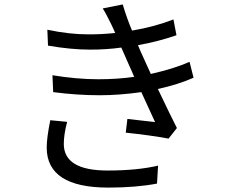

<svg xmlns="http://www.w3.org/2000/svg" viewBox="-20 -810 1040 867"><path d="M283.2 -259.8Q268.1 -202.1 268.1 -160.2Q268.1 -40 465.8 -40Q599.1 -40 693.8 -62L689 19Q594.2 37.1 469.2 37.1Q190.9 37.1 190.9 -144Q190.9 -187 207 -267.1ZM854 -459Q784.2 -428.2 692.9 -408.2Q752 -284.2 778.8 -231.9L741.2 -184.1Q660.2 -199.2 547.9 -210.9L555.2 -272.9L680.2 -258.8L618.2 -394Q518.1 -379.9 430.2 -379.9Q328.1 -379.9 220.2 -394L216.8 -470.2Q328.1 -452.1 423.8 -452.1Q508.8 -452.1 585.9 -462.9Q577.1 -484.9 563 -515.1L527.8 -595.2Q460.9 -585.9 387.2 -585.9Q300.8 -585.9 196.8 -604L193.8 -675.8Q292 -654.8 379.9 -654.8Q441.9 -654.8 500 -661.1Q496.1 -671.9 482.9 -699.2Q456.1 -753.9 443.8 -772L534.2 -790Q553.2 -726.1 576.2 -671.9Q678.2 -689 763.2 -722.2L776.9 -650.9Q693.8 -622.1 603 -606L615.2 -577.1L661.1 -476.1Q767.1 -500 835.9 -530.8Z"/></svg>

Font: Black Ops One [rus by aLiNcE]
Style: Regular
Weight: 400
Designer: James Grieshaber
Foundry: James Grieshaber
Version: Version 1.002;May 25, 2024;FontCreator 13.0.0.2680 64-bit